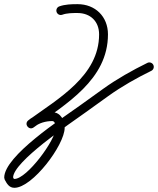

<svg xmlns="http://www.w3.org/2000/svg" viewBox="-27 -587 749 910"><path d="M241.4 -529.7C245.3 -518.8 257.4 -513.2 268.3 -517.2C290 -525.2 317.7 -525.4 340.5 -525.3C340.5 -525.3 340.5 -525.3 340.6 -525.3C340.6 -525.3 340.6 -525.3 340.6 -525.3C401.6 -525.3 442.7 -485.3 442.7 -424.1C442.7 -227.3 248 -119 107.7 -17C96.8 -9.1 98.1 3.5 104.8 12C111.5 20.4 123.4 24.7 133.6 16C157.5 -4.4 190 -13.2 220.9 -13.2C234.2 -13.2 237.5 9.2 237.5 18.8C237.5 75.7 100.5 261.1 41.3 261.1C35.1 261.1 35.4 250.3 32.5 244.8C32.3 244.4 32.9 247.1 33.6 249.8C34.2 252.5 35 255.2 35 254.8C35 179.8 306.8 -2.8 376.8 -53.1C413.3 -79.3 449.7 -105.5 486.2 -131.7C549.7 -177.3 620.1 -217 690.1 -251.3C700.5 -256.4 704.8 -269 699.7 -279.4C694.6 -289.8 682 -294.1 671.6 -289C671.6 -289 671.6 -289 671.6 -289C599.5 -253.6 527 -212.8 461.7 -165.8C425.2 -139.6 388.8 -113.4 352.3 -87.2C266.8 -25.7 -7 151.8 -7 254.8C-7 255.2 -6.5 257.5 -5.9 259.8C-5.3 262.1 -4.7 264.4 -4.5 264.8C5.7 283.7 16.3 303.1 41.3 303.1C127 303.1 279.5 99.5 279.5 18.8C279.5 -16.1 260.7 -55.2 220.9 -55.2C179.9 -55.2 137.9 -42.9 106.4 -16C96.1 -7.2 97.2 5 103.5 13C109.9 21 121.5 24.9 132.3 17C285.6 -94.4 484.7 -209 484.7 -424.1C484.7 -508.4 424.6 -567.3 340.6 -567.3C340.6 -567.3 340.6 -567.3 340.6 -567.3C340.6 -567.3 340.6 -567.3 340.6 -567.3C312.6 -567.4 280.4 -566.4 253.9 -556.7C243 -552.7 237.4 -540.6 241.4 -529.7Z"/></svg>

Font: FRB American Cursive Guidelines Medium
Style: Italic
Weight: 500
Italic angle: -25°
Version: Version 2.0;Modular Font Editor K font №1